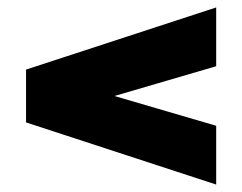

<svg xmlns="http://www.w3.org/2000/svg" viewBox="-20 -608 651 516"><path d="M561 -588V-430L144 -308V-392L561 -270V-112L50 -279V-421Z"/></svg>

Font: Pathway Extreme 8pt Thin 12pt Black
Style: Regular
Weight: 900
Version: Version 1.001;gftools[0.9.26]